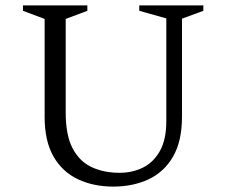

<svg xmlns="http://www.w3.org/2000/svg" viewBox="-20 -680 837 710"><path d="M399 10Q326 10 268.5 -17Q211 -44 178 -101Q145 -158 145 -249V-610L65 -640V-660H303V-640L223 -610V-263Q223 -180 248.5 -131.5Q274 -83 319 -62Q364 -41 422 -41Q470 -41 509 -60.5Q548 -80 571.5 -122Q595 -164 595 -232V-612L495 -640V-660H732V-640L653 -611V-249Q653 -158 620 -101Q587 -44 529.5 -17Q472 10 399 10Z"/></svg>

Font: Spectral SC Light
Style: Regular
Weight: 300
Designer: Jean-Baptiste Levee
Foundry: Production Type
Version: Version 2.001